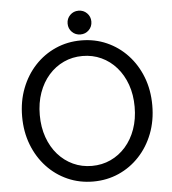

<svg xmlns="http://www.w3.org/2000/svg" viewBox="-59 -943 901 1006"><g transform="rotate(-5 391.0 -440.0)"><path d="M141.6 -361.3Q141.6 -425.3 160.4 -478.3Q179.2 -531.2 213.1 -569.8Q247.1 -608.4 292.5 -629.4Q337.9 -650.4 391.1 -650.4Q444.3 -650.4 489.7 -629.4Q535.2 -608.4 569.1 -569.8Q603 -531.2 621.8 -478.3Q640.6 -425.3 640.6 -361.3Q640.6 -297.4 621.8 -244.4Q603 -191.4 569.1 -152.8Q535.2 -114.3 489.7 -93.3Q444.3 -72.3 391.1 -72.3Q337.9 -72.3 292.5 -93.3Q247.1 -114.3 213.1 -152.8Q179.2 -191.4 160.4 -244.4Q141.6 -297.4 141.6 -361.3ZM48.8 -361.3Q48.8 -280.8 75 -213.1Q101.1 -145.5 147.7 -95.5Q194.3 -45.4 256.6 -17.8Q318.8 9.8 391.1 9.8Q463.4 9.8 525.6 -17.8Q587.9 -45.4 634.5 -95.5Q681.2 -145.5 707.3 -213.1Q733.4 -280.8 733.4 -361.3Q733.4 -441.9 707.3 -509.5Q681.2 -577.1 634.5 -627.2Q587.9 -677.2 525.6 -704.8Q463.4 -732.4 391.1 -732.4Q318.8 -732.4 256.6 -704.8Q194.3 -677.2 147.7 -627.2Q101.1 -577.1 75 -509.5Q48.8 -441.9 48.8 -361.3ZM328.6 -826.2Q328.6 -799.8 346.7 -781.7Q364.7 -763.7 391.1 -763.7Q417.5 -763.7 435.5 -781.7Q453.6 -799.8 453.6 -826.2Q453.6 -852.5 435.5 -870.6Q417.5 -888.7 391.1 -888.7Q364.7 -888.7 346.7 -870.6Q328.6 -852.5 328.6 -826.2Z"/></g></svg>

Font: Giphurs SC
Style: Regular
Weight: 400
Version: Version 0.920